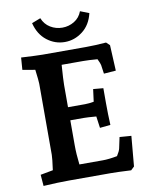

<svg xmlns="http://www.w3.org/2000/svg" viewBox="-97 -976 838 1053"><g transform="rotate(-10 322.0 -449.5)"><path d="M54 -58 124 -71Q133 -136 133 -155V-551Q133 -566 125 -630L55 -642L60 -710Q150 -705 179 -705H419Q470 -705 533 -710L552 -692L559 -549L492 -544L485 -593Q484 -601 471 -628Q423 -632 391 -632H272Q266 -548 266 -521V-397H361Q382 -397 410 -402L419 -471L475 -466V-382Q475 -323 478 -261L419 -255L410 -320Q360 -324 341 -324H266V-185Q266 -137 273 -77H403Q437 -77 484 -86Q500 -111 503 -126L516 -187L581 -182L566 -14L547 4Q471 0 433 0H204Q141 0 59 5ZM312 -832Q348 -832 378.5 -850.5Q409 -869 422 -904L471 -885Q456 -821 411 -786.5Q366 -752 312 -752Q257 -752 212.5 -786.5Q168 -821 152 -885L201 -904Q215 -869 245.5 -850.5Q276 -832 312 -832Z"/></g></svg>

Font: Andada Pro ExtraBold
Style: Regular
Weight: 800
Designer: Carolina Giovagnoli
Foundry: Huerta Tipografica
Version: Version 3.005; ttfautohint (v1.8.4)